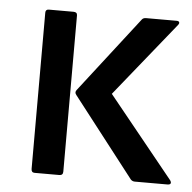

<svg xmlns="http://www.w3.org/2000/svg" viewBox="-42 -531 574 573"><g transform="rotate(5 245.0 -244.5)"><path d="M382 0Q375 0 370 -5L186 -242Q179 -250 186 -258L361 -484Q365 -489 373 -489H465Q471 -489 472.5 -485.5Q474 -482 470 -477L291 -255L487 -13Q491 -7 489 -3.5Q487 0 480 0ZM82 0Q72 0 72 -11V-479Q72 -489 82 -489H156Q167 -489 167 -479V-11Q167 0 156 0Z"/></g></svg>

Font: Sofia Sans Medium
Style: Regular
Weight: 500
Designer: Botio Nikoltchev, Ani Petrova
Foundry: lettersoup
Version: Version 4.101; ttfautohint (v1.8.4.7-5d5b)